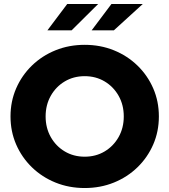

<svg xmlns="http://www.w3.org/2000/svg" viewBox="-20 -937 854 968"><path d="M407 11Q328 11 260 -16.5Q192 -44 141 -93.5Q90 -143 61.5 -208.5Q33 -274 33 -350Q33 -426 61.5 -491.5Q90 -557 141 -606.5Q192 -656 260 -683.5Q328 -711 407 -711Q486 -711 554 -683.5Q622 -656 673 -606.5Q724 -557 752.5 -491.5Q781 -426 781 -350Q781 -274 752.5 -208.5Q724 -143 673 -93.5Q622 -44 554 -16.5Q486 11 407 11ZM407 -147Q463 -147 507.5 -173.5Q552 -200 578 -246Q604 -292 604 -350Q604 -408 578 -454Q552 -500 507.5 -526.5Q463 -553 407 -553Q351 -553 306.5 -526.5Q262 -500 236 -454Q210 -408 210 -350Q210 -292 236 -246Q262 -200 306.5 -173.5Q351 -147 407 -147ZM219 -784 319 -917H475L341 -784ZM442 -784 542 -917H700L554 -784Z"/></svg>

Font: Red Hat Display Black
Style: Regular
Weight: 900
Designer: Pentagram, MCKL
Foundry: Pentagram, MCKL
Version: Version 1.023; ttfautohint (v1.8.3)